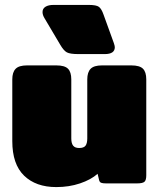

<svg xmlns="http://www.w3.org/2000/svg" viewBox="-20 -746 650 781"><path d="M225 -564 161 -672Q153 -685 153 -697Q153 -711 165 -718.5Q177 -726 198 -726H341Q372 -726 382.5 -718Q393 -710 401 -687L443 -571Q447 -559 447 -554Q447 -526 406 -526H299Q265 -526 252 -533Q239 -540 225 -564ZM30 -172V-423Q30 -452 43.5 -466Q57 -480 90 -480H209Q243 -480 256.5 -466.5Q270 -453 270 -423V-183Q270 -163 277.5 -153.5Q285 -144 302 -144Q321 -144 328 -153.5Q335 -163 335 -183V-423Q335 -452 348.5 -466Q362 -480 395 -480H514Q548 -480 561.5 -466.5Q575 -453 575 -423V-33Q575 -13 567.5 -6.5Q560 0 537 0H411Q398 0 391.5 -2.5Q385 -5 383 -14L377 -39Q350 -15 305.5 0Q261 15 209 15Q126 15 78 -31.5Q30 -78 30 -172Z"/></svg>

Font: Mitr
Style: Bold
Weight: 700
Designer: Thanarat Vachiruckul
Foundry: Cadson Demak
Version: Version 1.003